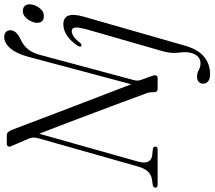

<svg xmlns="http://www.w3.org/2000/svg" viewBox="-92 -680 996 891"><g transform="rotate(-90 405.5 -234.0)"><path d="M101.5 -90.5Q86 -33.5 128.5 -25.5L160.5 -22Q171.5 -19.5 171 -10.5Q171 0 158.5 0H-4.5Q-20 0 -19.5 -10Q-19.5 -20 -6.5 -22.5L20 -26.5Q63 -33 79 -92L209.5 -552Q214 -568.5 212.8 -580.2Q211.5 -592 206.5 -602L173.5 -679Q169 -686.5 172 -693.2Q175 -700 184 -700H222.5Q233.5 -700 239.2 -693Q245 -686 251 -670.5Q274 -609.5 302 -536Q330 -462.5 359 -387Q388 -311.5 414.2 -243Q440.5 -174.5 460.5 -122.5L587.5 -598.5Q602.5 -655 627.2 -683.5Q652 -712 680 -712Q694 -712 702.8 -704Q711.5 -696 711 -683Q711 -655 667 -635Q614 -611 597.5 -548.5L480 -111Q477.5 -101.5 477.5 -93Q477.5 -84.5 483 -70.5L500 -23.5Q507.5 0 488 0H439Q422 0 423.5 -22Q423.5 -34 421.8 -41.8Q420 -49.5 415.5 -60Q400 -103.5 378 -162.2Q356 -221 331 -287.2Q306 -353.5 280.5 -421Q255 -488.5 231 -549.5ZM777.5 -528Q746 -528 745.5 -559Q745.5 -572 752.8 -587.5Q760 -603 772.2 -614.2Q784.5 -625.5 799.5 -625.5Q815.5 -625.5 823.5 -617Q831.5 -608.5 831.5 -594.5Q831.5 -573 816 -550.5Q800.5 -528 777.5 -528ZM774 -342.5 640 125.5Q622.5 187 588.5 215.2Q554.5 243.5 507 243.5Q485 243.5 474 234.2Q463 225 463 211.5Q463 200 471 191.5Q479 183 494.5 183Q513 183 526.8 191Q540.5 199 558 199Q574 199 586.8 188.8Q599.5 178.5 606 155Q612 131 607.2 98Q602.5 65 613 26.5L713 -321.5Q725 -364.5 723.8 -381.5Q722.5 -398.5 707 -398.5Q696 -398.5 682.8 -390Q669.5 -381.5 652 -359.5Q645.5 -351.5 639 -354Q631 -357 639.5 -371.5Q659 -401.5 684.8 -419.5Q710.5 -437.5 738.5 -437.5Q801.5 -437.5 774 -342.5Z"/></g></svg>

Font: Fraunces 144pt S050 Light
Style: Italic
Weight: 300
Italic angle: -16°
Version: Version 1.000; ttfautohint (v1.8.3)